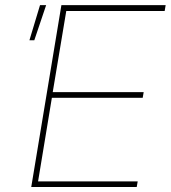

<svg xmlns="http://www.w3.org/2000/svg" viewBox="-20 -748 683 768"><path d="M105 0 225.6 -727.5H642.6L638.7 -704.1H245.1L190.9 -379.4H554.7L550.8 -356.9H187.5L132.3 -22.5H530.8L526.9 0ZM97.7 -586.9 140.1 -727.5H164.6L117.2 -586.9Z"/></svg>

Font: Inter 24pt Thin
Style: Italic
Weight: 250
Italic angle: -9.3988°
Version: Version 4.001;git-66647c0bb